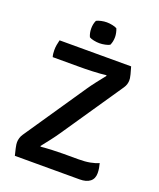

<svg xmlns="http://www.w3.org/2000/svg" viewBox="-157 -962 879 1059"><g transform="rotate(20 283.0 -433.0)"><path d="M305 -483.5Q320.5 -506.5 342 -534.2Q363.5 -562 384 -587.5L381 -590.5Q367.5 -588.5 346.5 -587Q325.5 -585.5 302.2 -584.5Q279 -583.5 258.5 -583.2Q238 -583 225.5 -583H69.5Q66.5 -593 65.5 -603.2Q64.5 -613.5 64.5 -623.5Q64.5 -639 67 -653.2Q69.5 -667.5 73.5 -683H493.5Q501.5 -656 505.2 -641.2Q509 -626.5 509.8 -619.2Q510.5 -612 510.5 -606.5Q510.5 -596 507.2 -584.5Q504 -573 495.5 -560.5L252 -203Q236.5 -180 214.8 -151.8Q193 -123.5 173.5 -99L176.5 -96Q208.5 -99 243.8 -100.5Q279 -102 305 -102H396Q434.5 -102 463.5 -107.5Q492.5 -113 513 -122.5Q516.5 -110.5 519 -95.5Q521.5 -80.5 521.5 -66Q521.5 -33.5 500.2 -16.8Q479 0 440 0H59.5Q53 -26.5 49.8 -40.5Q46.5 -54.5 45.8 -61.8Q45 -69 45 -75Q45 -86.5 48.8 -99.5Q52.5 -112.5 60.5 -124ZM215 -804.5Q215 -831 225 -852.5Q235 -858 252 -861.8Q269 -865.5 285 -865.5Q300.5 -865.5 318.5 -861.8Q336.5 -858 345 -852.5Q349.5 -842 352.2 -828.8Q355 -815.5 355 -804.5Q355 -777.5 345 -756Q336.5 -750.5 318.5 -746.8Q300.5 -743 285 -743Q269 -743 251.8 -746.5Q234.5 -750 225 -756Q215 -777.5 215 -804.5Z"/></g></svg>

Font: Signika Medium
Style: Regular
Weight: 500
Designer: Anna Giedry
Foundry: Anna Giedry
Version: Version 2.000